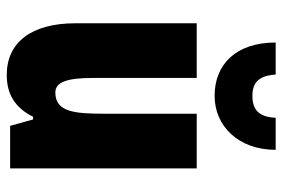

<svg xmlns="http://www.w3.org/2000/svg" viewBox="-154 -673 837 569"><g transform="rotate(90 264.5 -388.5)"><path d="M424 -787H329C327 -736 304 -718 264 -718C223 -718 204 -739 201 -787H106C106 -668 172 -606 264 -606C353 -606 424 -676 424 -787ZM479 -553H317V-280C317 -191 312 -134 254 -134C222 -134 211 -172 211 -246V-553H49V-193C49 -64 105 10 202 10C261 10 300 -16 326 -68H334L353 0H479Z"/></g></svg>

Font: Noto Sans Myanmar ExtraCondensed Black
Style: Regular
Weight: 900
Width: 2
Designer: Monotype Design Team
Foundry: Monotype Imaging Inc.
Version: Version 2.107